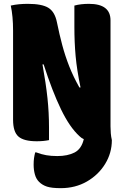

<svg xmlns="http://www.w3.org/2000/svg" viewBox="-20 -729 640 999"><path d="M235 0Q207 6 171 6Q104 6 76 -18.5Q48 -43 48 -106V-570Q48 -645 36 -700Q58 -705 80 -707Q102 -709 125 -709Q198 -709 231.5 -688.5Q265 -668 276 -614Q289 -550 304 -494Q319 -438 340 -384.5Q361 -331 393 -274H399Q380 -365 373.5 -437Q367 -509 367 -589V-700Q400 -709 443 -709Q555 -709 555 -623V-71Q555 -54 556.5 -35.5Q558 -17 562 0Q562 67 527 124Q492 181 432 215.5Q372 250 296 250Q249 250 224.5 242Q200 234 183 217Q168 202 161.5 178.5Q155 155 155 128Q155 108 157 94Q159 80 163 64H169Q195 74 220.5 78.5Q246 83 278 83Q332 83 368 64.5Q404 46 416 -5Q404 -10 394 -20Q343 -66 297.5 -160Q252 -254 207 -394H201Q219 -294 227 -218.5Q235 -143 235 -66Z"/></svg>

Font: Recursive Mn Csl St Blk
Style: Regular
Weight: 900
Monospace: yes
Version: Version 1.079;hotconv 1.0.112;makeotfexe 2.5.65598; ttfautoh